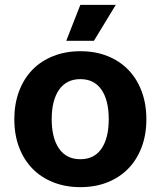

<svg xmlns="http://www.w3.org/2000/svg" viewBox="-20 -759 662 791"><path d="M311 12Q250 12 199.5 -8Q149 -28 113.5 -64.5Q78 -101 58.5 -152.5Q39 -204 39 -268Q39 -331 58.5 -383Q78 -435 113.5 -471.5Q149 -508 199.5 -528Q250 -548 311 -548Q373 -548 423 -528Q473 -508 508.5 -471.5Q544 -435 563.5 -383Q583 -331 583 -268Q583 -204 563.5 -152.5Q544 -101 508.5 -64.5Q473 -28 423 -8Q373 12 311 12ZM311 -103Q368 -103 398 -146.5Q428 -190 428 -268Q428 -346 398 -389.5Q368 -433 311 -433Q254 -433 223.5 -389.5Q193 -346 193 -268Q193 -190 223.5 -146.5Q254 -103 311 -103ZM253 -591 311 -739H457L367 -591Z"/></svg>

Font: Geist
Style: Bold
Weight: 400
Designer: Basement.studio, Andrés Briganti, Mateo Zaragoza
Foundry: Basement.studio, Vercel, Andrés Briganti, Guido Ferreyra, Mateo Zaragoza
Version: Version 1.401